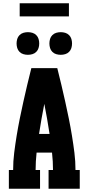

<svg xmlns="http://www.w3.org/2000/svg" viewBox="-20 -1150 540 1170"><path d="M34 0V-114H60Q60 -167 66.5 -219Q73 -271 81.5 -323Q90 -375 100.5 -427Q111 -479 122.5 -530.5Q134 -582 146 -633Q158 -684 171 -735H329Q342 -684 354 -633Q366 -582 377.5 -530.5Q389 -479 399.5 -427Q410 -375 418.5 -323Q427 -271 433.5 -219Q440 -167 440 -114H466V0H276V-114H303Q303 -140 301.5 -166.5Q300 -193 297 -220H203Q200 -193 198.5 -166.5Q197 -140 197 -114H224V0ZM282 -334Q275 -380 267 -426Q259 -472 250 -517Q241 -472 233 -426Q225 -380 218 -334ZM350 -816Q336 -816 322.5 -820Q309 -824 299 -834Q289 -844 285 -857.5Q281 -871 281 -885Q281 -899 285 -912.5Q289 -926 299 -936Q309 -946 322.5 -950Q336 -954 350 -954Q364 -954 377.5 -950Q391 -946 401 -936Q411 -926 415 -912.5Q419 -899 419 -885Q419 -871 415 -857.5Q411 -844 401 -834Q391 -824 377.5 -820Q364 -816 350 -816ZM150 -816Q136 -816 122.5 -820Q109 -824 99 -834Q89 -844 85 -857.5Q81 -871 81 -885Q81 -899 85 -912.5Q89 -926 99 -936Q109 -946 122.5 -950Q136 -954 150 -954Q164 -954 177.5 -950Q191 -946 201 -936Q211 -926 215 -912.5Q219 -899 219 -885Q219 -871 215 -857.5Q211 -844 201 -834Q191 -824 177.5 -820Q164 -816 150 -816ZM400 -1050H100V-1130H400Z"/></svg>

Font: Iosevka Curly Slab Heavy
Style: Regular
Weight: 900
Monospace: yes
Designer: Belleve Invis
Foundry: Belleve Invis
Version: Version 22.1.2; ttfautohint (v1.8.4)